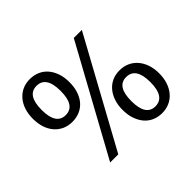

<svg xmlns="http://www.w3.org/2000/svg" viewBox="-165 -996 1250 1250"><g transform="rotate(-45 460.5 -370.5)"><path d="M402.3 -557.1Q402.3 -510.3 389.6 -473.6Q377 -437 354.7 -411.9Q332.5 -386.7 301.3 -373.5Q270 -360.4 233.4 -360.4Q195.3 -360.4 164.8 -374.3Q134.3 -388.2 111.8 -413.6Q89.4 -439 77.1 -475.3Q64.9 -511.7 64.9 -557.1Q64.9 -602.1 77.1 -638.2Q89.4 -674.3 111.8 -700.2Q134.3 -726.1 164.8 -740Q195.3 -753.9 233.4 -753.9Q270 -753.9 301.3 -740.5Q332.5 -727.1 354.7 -701.4Q377 -675.8 389.6 -639.6Q402.3 -603.5 402.3 -557.1ZM321.3 -557.1Q321.3 -691.9 233.4 -691.9Q146 -691.9 146 -557.1Q146 -422.4 233.4 -422.4Q321.3 -422.4 321.3 -557.1ZM699.7 -740.7 294.4 0H219.7L625.5 -740.7ZM856 -185.1Q856 -139.6 843.5 -103.3Q831.1 -66.9 808.6 -41Q786.1 -15.1 755.1 -1.2Q724.1 12.7 686.5 12.7Q649.4 12.7 618.4 -1Q587.4 -14.6 565.4 -40.5Q543.5 -66.4 531 -102.8Q518.6 -139.2 518.6 -185.1Q518.6 -229.5 531 -265.6Q543.5 -301.8 565.4 -327.6Q587.4 -353.5 617.9 -367.4Q648.4 -381.3 686.5 -381.3Q724.1 -381.3 755.1 -367.4Q786.1 -353.5 808.6 -327.6Q831.1 -301.8 843.5 -265.6Q856 -229.5 856 -185.1ZM774.9 -185.1Q774.9 -319.8 686.5 -319.8Q599.6 -319.8 599.6 -185.1Q599.6 -49.8 686.5 -49.8Q774.9 -49.8 774.9 -185.1Z"/></g></svg>

Font: Ishtika
Style: Block
Weight: 400
Designer: Kailash Nadh
Version: Version 2.3